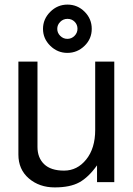

<svg xmlns="http://www.w3.org/2000/svg" viewBox="-20 -792 577 835"><path d="M317 -667Q317 -685 304.5 -697.5Q292 -710 273.5 -710Q255 -710 242 -697Q229 -684 229 -666.5Q229 -649 242 -636Q255 -623 273 -623Q291 -623 304 -636Q317 -649 317 -667ZM167 -666.5Q167 -709 198.5 -740.5Q230 -772 273.5 -772Q317 -772 348 -741Q379 -710 379 -666.5Q379 -623 347.5 -592.5Q316 -562 273 -562Q230 -562 198.5 -593Q167 -624 167 -666.5ZM477 0H402V-73Q365 -21 325 1Q285 23 218 23Q151 23 105.5 -16Q60 -55 60 -120V-524H143V-153Q143 -106 172 -78Q201 -50 258.5 -50Q316 -50 355 -98.5Q394 -147 394 -227V-524H477Z"/></svg>

Font: Autonym
Style: Regular
Weight: 500
Version: Version 1.0.20131126